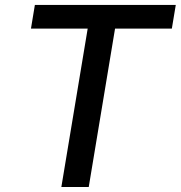

<svg xmlns="http://www.w3.org/2000/svg" viewBox="-20 -747 722 767"><path d="M103.7 -632.8 119.3 -727.3H682.2L666.5 -632.8H439.6L334.5 0H225.1L330.3 -632.8Z"/></svg>

Font: Inter UI Medium
Style: Italic
Weight: 500
Italic angle: 9.39999°
Designer: Rasmus Andersson
Foundry: rsms
Version: 3.2;8d6f07862